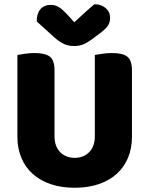

<svg xmlns="http://www.w3.org/2000/svg" viewBox="-20 -867 704 905"><path d="M332 18Q269 18 219 1Q169 -16 134 -47.5Q99 -79 80.5 -123.5Q62 -168 62 -222V-608Q74 -610 97 -613.5Q120 -617 143 -617Q193 -617 215 -600Q237 -583 237 -534V-225Q237 -177 263.5 -150Q290 -123 332 -123Q374 -123 400.5 -150Q427 -177 427 -225V-608Q439 -610 462 -613.5Q485 -617 508 -617Q558 -617 580 -600Q602 -583 602 -534V-222Q602 -168 583.5 -123.5Q565 -79 530 -47.5Q495 -16 445 1Q395 18 332 18ZM330 -762Q355 -785 379 -807Q403 -829 425 -847Q457 -847 478 -829Q499 -811 499 -783Q499 -762 489 -746.5Q479 -731 451 -710L423 -689Q394 -667 374 -658.5Q354 -650 330 -650Q300 -650 278 -661.5Q256 -673 236 -691L153 -766Q153 -803 170.5 -823.5Q188 -844 220 -844Q240 -844 257.5 -833.5Q275 -823 303 -792Z"/></svg>

Font: Baloo Bhaina 2 ExtraBold
Style: Regular
Weight: 800
Designer: Yesha Goshar, Manish Minz, Shuchita Grover and Ek Type
Foundry: Ek Type
Version: Version 1.640;hotconv 1.0.111;makeotfexe 2.5.65597; ttfautoh